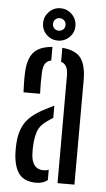

<svg xmlns="http://www.w3.org/2000/svg" viewBox="-55 -818 475 861"><g transform="rotate(5 182.0 -387.5)"><path d="M49.5 -392.5Q48.5 -409.5 48 -435Q47.5 -460.5 48.5 -480Q50.5 -541 76 -571.5Q101.5 -602 161 -606.5V-545.5Q143 -541.5 134 -528.2Q125 -515 124 -487.5Q123 -470.5 123 -442Q123 -413.5 124 -392.5ZM237 0V-485Q237 -534.5 205.5 -543.5V-606.5Q266 -601.5 289.8 -569Q313.5 -536.5 313.5 -469.5L313 0ZM37.5 -110Q37 -122.5 36.8 -135.5Q36.5 -148.5 37.5 -160.5Q40.5 -214.5 63.2 -252Q86 -289.5 145 -321Q156.5 -327 168.5 -333.2Q180.5 -339.5 192.5 -345V-290Q185.5 -286 178 -280.8Q170.5 -275.5 162 -269.5Q133 -249 124 -221Q115 -193 113.5 -160.5Q112 -139.5 113.5 -115.5Q118.5 -52 169 -52Q182 -52 192.5 -56.5V-10Q173 6.5 141 6.5Q90.5 6.5 66.2 -22.2Q42 -51 37.5 -110ZM182.5 -637Q152.5 -637 131.2 -658Q110 -679 110 -709.5Q110 -739.5 131.2 -761Q152.5 -782.5 182.5 -782.5Q212.5 -782.5 234 -761Q255.5 -739.5 255.5 -709.5Q255.5 -679 234 -658Q212.5 -637 182.5 -637ZM182.5 -681.5Q194.5 -681.5 202.8 -689.5Q211 -697.5 211 -709.5Q211 -721.5 202.8 -729.8Q194.5 -738 182.5 -738Q170.5 -738 162.5 -729.8Q154.5 -721.5 154.5 -709.5Q154.5 -697.5 162.5 -689.5Q170.5 -681.5 182.5 -681.5Z"/></g></svg>

Font: Big Shoulders Stencil Display Medium
Style: Regular
Weight: 500
Designer: Patric King
Foundry: XO Type Co
Version: Version 1.000